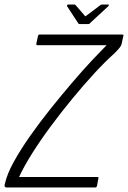

<svg xmlns="http://www.w3.org/2000/svg" viewBox="-45 -825 563 845"><path d="M493 -673Q497 -673 498 -671Q499 -669 497 -663L491 -635Q490 -625 478.5 -611.5Q467 -598 455 -587Q417 -553 370 -502Q323 -451 274 -391.5Q225 -332 179 -270Q133 -208 96.5 -150Q60 -92 39 -46H383Q387 -46 388 -44.5Q389 -43 388 -40L382 -7Q380 -2 378.5 -1Q377 0 373 0H-15Q-23 0 -24.5 -5Q-26 -10 -23 -18Q-14 -59 15.5 -112.5Q45 -166 87.5 -226.5Q130 -287 178.5 -347.5Q227 -408 274 -463Q321 -518 360.5 -560Q400 -602 424 -626H121Q117 -626 115.5 -628Q114 -630 115 -633L122 -666Q123 -670 124.5 -671.5Q126 -673 131 -673ZM305 -719Q301 -719 299 -723L250 -798Q249 -800 250.5 -802.5Q252 -805 255 -805H283Q287 -805 289 -801L328 -756Q330 -751 335 -756L395 -801Q398 -805 403 -805H431Q434 -805 434 -802.5Q434 -800 432 -798L351 -723Q350 -719 344 -719Z"/></svg>

Font: Glory Thin Light
Style: Italic
Weight: 300
Italic angle: -12°
Version: Version 1.011